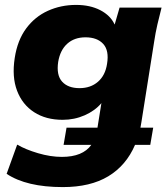

<svg xmlns="http://www.w3.org/2000/svg" viewBox="-20 -539 686 782"><path d="M236 223Q88 223 7 169L50 50Q84 70 135 85Q186 100 232 100Q317 100 352 51H239L251 -19H377L393 -119Q367 -88 325 -69.5Q283 -51 235 -51Q167 -51 119 -82Q71 -113 49.5 -169.5Q28 -226 40 -303Q51 -375 86.5 -423Q122 -471 175 -495Q228 -519 290 -519Q347 -519 388.5 -497.5Q430 -476 447 -439L467 -508H638Q629 -474 621 -439Q613 -404 608 -370L556 -42Q554 -30 552 -19H604L592 51H530Q494 135 421 179Q348 223 236 223ZM304 -180Q349 -180 379 -206Q409 -232 416 -279Q425 -333 400.5 -360Q376 -387 328 -387Q283 -387 254 -361Q225 -335 217 -287Q209 -233 233 -206.5Q257 -180 304 -180Z"/></svg>

Font: Winston ExtraBold
Style: Italic
Weight: 800
Italic angle: -9°
Designer: Original fonts by Vernon Adams / Changes by Cristiano Sobral
Foundry: Original fonts by Vernon Adams / Changes by Cristiano Sobral
Version: Version 2.503;July 17, 2020;FontCreator 13.0.0.2655 64-bit